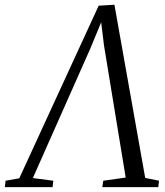

<svg xmlns="http://www.w3.org/2000/svg" viewBox="-61 -772 681 792"><path d="M411 -752.5 538 -38 595 -26.5 592 0H361L365 -26.5L457.5 -39.5L368 -584.5L352 -715.5L370 -713L311 -570.5L74.5 -37.5L159 -26.5L156 0H-41L-38 -26.5L18.5 -36.5L346 -748.5Z"/></svg>

Font: Merriweather 96pt Light
Style: Italic
Weight: 300
Italic angle: -7.8°
Version: Version 2.101